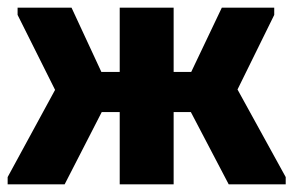

<svg xmlns="http://www.w3.org/2000/svg" viewBox="-23 -482 767 502"><path d="M-3 -19 121 -247 23 -443V-462H164L242 -294H290V-462H431V-294H477L557 -462H694V-443L598 -248L724 -19V0H575L476 -189H431V0H290V-189H243L146 0H-3Z"/></svg>

Font: Tilda Sans Extra Bold
Style: Regular
Weight: 800
Designer: ParaType Ltd
Foundry: ParaType Ltd
Version: Version 1.009